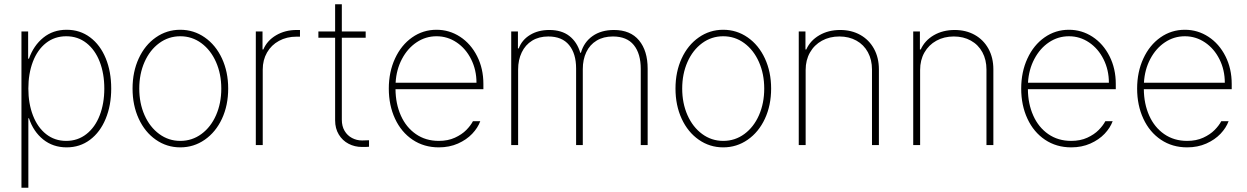

<svg xmlns="http://www.w3.org/2000/svg" viewBox="-20 -677 5818 896"><path d="M80.1 -530.3H111.3V-403.3H115.2Q136.7 -464.4 182.1 -501.2Q227.5 -538.1 291 -538.1Q353.5 -538.1 400.6 -502.7Q447.8 -467.3 473.4 -405Q499 -342.8 499 -263.7Q499 -185.1 473.1 -122.6Q447.3 -60.1 400.1 -24.7Q353 10.7 291 10.7Q227.5 10.7 181.6 -26.1Q135.7 -63 115.2 -125H112.3V199.2H80.1ZM289.1 -19.5Q342.8 -19.5 383.3 -51.3Q423.8 -83 445.3 -138.7Q466.8 -194.3 466.8 -263.7Q466.8 -333.5 445.3 -388.9Q423.8 -444.3 383.5 -476.1Q343.3 -507.8 289.1 -507.8Q234.9 -507.8 194.8 -476.3Q154.8 -444.8 133.5 -389.2Q112.3 -333.5 112.3 -263.7Q112.3 -193.8 133.8 -138.2Q155.3 -82.5 195.3 -51Q235.4 -19.5 289.1 -19.5Z M598.6 -263.7Q598.6 -341.8 627.4 -404.3Q656.2 -466.8 707.3 -502.4Q758.3 -538.1 821.3 -538.1Q884.3 -538.1 935.5 -502.4Q986.8 -466.8 1015.9 -404.1Q1044.9 -341.3 1044.9 -263.7Q1044.9 -185.5 1015.9 -123Q986.8 -60.5 935.5 -24.9Q884.3 10.7 821.3 10.7Q758.3 10.7 707.3 -24.9Q656.2 -60.5 627.4 -123Q598.6 -185.5 598.6 -263.7ZM1012.7 -263.7Q1012.7 -332 988 -387.7Q963.4 -443.4 919.7 -475.6Q876 -507.8 821.3 -507.8Q766.6 -507.8 722.9 -475.6Q679.2 -443.4 654.5 -387.7Q629.9 -332 629.9 -263.7Q629.9 -195.3 654.5 -139.6Q679.2 -84 722.9 -51.8Q766.6 -19.5 821.3 -19.5Q876.5 -19.5 920.2 -51.8Q963.9 -84 988.3 -139.6Q1012.7 -195.3 1012.7 -263.7Z M1173.8 -530.3H1205.1V-446.3H1209Q1226.6 -487.8 1268.6 -512.5Q1310.5 -537.1 1364.3 -537.1H1379.9V-505.9H1363.3Q1317.9 -505.9 1282 -486.3Q1246.1 -466.8 1226.1 -431.9Q1206.1 -397 1206.1 -352.5V0H1173.8Z M1686.5 -501H1575.2V-118.2Q1575.2 -87.9 1588.1 -66.2Q1601.1 -44.4 1622.8 -33Q1644.5 -21.5 1669.9 -21.5L1702.1 -22.5V7.8Q1695.3 8.8 1668.9 8.8Q1635.3 8.8 1606.7 -6.1Q1578.1 -21 1561 -49.3Q1543.9 -77.6 1543.9 -115.2V-501H1465.8V-530.3H1543.9V-657.2H1575.2V-530.3H1686.5Z M1794.4 -263.7Q1794.4 -341.3 1823.5 -404.1Q1852.5 -466.8 1903.3 -502.4Q1954.1 -538.1 2017.1 -538.1Q2077.1 -538.1 2127.2 -505.4Q2177.2 -472.7 2206.5 -414.8Q2235.8 -356.9 2235.8 -285.2V-260.7H1825.7Q1826.2 -192.9 1850.6 -137.9Q1875 -83 1920.7 -51.3Q1966.3 -19.5 2027.8 -19.5Q2070.3 -19.5 2102.8 -34.4Q2135.3 -49.3 2155.8 -70.1Q2176.3 -90.8 2187 -111.3H2221.2Q2210 -80.6 2183.6 -52.7Q2157.2 -24.9 2117.2 -7.1Q2077.1 10.7 2027.8 10.7Q1958.5 10.7 1905.5 -24.9Q1852.5 -60.5 1823.5 -123Q1794.4 -185.5 1794.4 -263.7ZM2203.6 -291Q2203.6 -350.6 2178.7 -400.4Q2153.8 -450.2 2111.1 -479Q2068.4 -507.8 2017.1 -507.8Q1966.3 -507.8 1924.1 -479.5Q1881.8 -451.2 1855.7 -401.6Q1829.6 -352.1 1826.2 -291Z M2365.7 -530.3H2397V-451.2H2400.9Q2415.5 -490.7 2453.4 -513.9Q2491.2 -537.1 2543.5 -537.1Q2600.6 -537.1 2636.7 -509.3Q2672.9 -481.4 2688 -430.7H2690.9Q2705.1 -480.5 2745.4 -508.8Q2785.6 -537.1 2845.2 -537.1Q2921.9 -537.1 2962.2 -488.5Q3002.4 -439.9 3002.4 -356.4V0H2970.2V-355.5Q2970.2 -426.8 2937.7 -466.8Q2905.3 -506.8 2840.3 -506.8Q2795.9 -506.8 2764.2 -487.5Q2732.4 -468.3 2716.1 -433.8Q2699.7 -399.4 2699.7 -354.5V0H2668.5V-357.4Q2668.5 -426.8 2635.7 -466.8Q2603 -506.8 2538.6 -506.8Q2495.1 -506.8 2463.4 -487.3Q2431.6 -467.8 2414.8 -432.6Q2397.9 -397.5 2397.9 -352.5V0H2365.7Z M3132.3 -263.7Q3132.3 -341.8 3161.1 -404.3Q3189.9 -466.8 3241 -502.4Q3292 -538.1 3355 -538.1Q3418 -538.1 3469.2 -502.4Q3520.5 -466.8 3549.6 -404.1Q3578.6 -341.3 3578.6 -263.7Q3578.6 -185.5 3549.6 -123Q3520.5 -60.5 3469.2 -24.9Q3418 10.7 3355 10.7Q3292 10.7 3241 -24.9Q3189.9 -60.5 3161.1 -123Q3132.3 -185.5 3132.3 -263.7ZM3546.4 -263.7Q3546.4 -332 3521.7 -387.7Q3497.1 -443.4 3453.4 -475.6Q3409.7 -507.8 3355 -507.8Q3300.3 -507.8 3256.6 -475.6Q3212.9 -443.4 3188.2 -387.7Q3163.6 -332 3163.6 -263.7Q3163.6 -195.3 3188.2 -139.6Q3212.9 -84 3256.6 -51.8Q3300.3 -19.5 3355 -19.5Q3410.2 -19.5 3453.9 -51.8Q3497.6 -84 3522 -139.6Q3546.4 -195.3 3546.4 -263.7Z M3739.7 0H3707.5V-530.3H3738.8V-446.3H3742.7Q3761.2 -487.8 3803.5 -512.5Q3845.7 -537.1 3900.9 -537.1Q3953.6 -537.1 3994.6 -514.2Q4035.6 -491.2 4058.6 -449.5Q4081.5 -407.7 4081.5 -353.5V0H4049.3V-352.5Q4049.3 -397.9 4030.3 -433.1Q4011.2 -468.3 3976.6 -487.5Q3941.9 -506.8 3897 -506.8Q3851.6 -506.8 3815.7 -487.1Q3779.8 -467.3 3759.8 -431.9Q3739.7 -396.5 3739.7 -350.6Z M4273.9 0H4241.7V-530.3H4272.9V-446.3H4276.9Q4295.4 -487.8 4337.6 -512.5Q4379.9 -537.1 4435.1 -537.1Q4487.8 -537.1 4528.8 -514.2Q4569.8 -491.2 4592.8 -449.5Q4615.7 -407.7 4615.7 -353.5V0H4583.5V-352.5Q4583.5 -397.9 4564.5 -433.1Q4545.4 -468.3 4510.7 -487.5Q4476.1 -506.8 4431.2 -506.8Q4385.7 -506.8 4349.9 -487.1Q4314 -467.3 4293.9 -431.9Q4273.9 -396.5 4273.9 -350.6Z M4745.6 -263.7Q4745.6 -341.3 4774.7 -404.1Q4803.7 -466.8 4854.5 -502.4Q4905.3 -538.1 4968.3 -538.1Q5028.3 -538.1 5078.4 -505.4Q5128.4 -472.7 5157.7 -414.8Q5187 -356.9 5187 -285.2V-260.7H4776.9Q4777.3 -192.9 4801.8 -137.9Q4826.2 -83 4871.8 -51.3Q4917.5 -19.5 4979 -19.5Q5021.5 -19.5 5054 -34.4Q5086.4 -49.3 5106.9 -70.1Q5127.4 -90.8 5138.2 -111.3H5172.4Q5161.1 -80.6 5134.8 -52.7Q5108.4 -24.9 5068.4 -7.1Q5028.3 10.7 4979 10.7Q4909.7 10.7 4856.7 -24.9Q4803.7 -60.5 4774.7 -123Q4745.6 -185.5 4745.6 -263.7ZM5154.8 -291Q5154.8 -350.6 5129.9 -400.4Q5105 -450.2 5062.3 -479Q5019.5 -507.8 4968.3 -507.8Q4917.5 -507.8 4875.2 -479.5Q4833 -451.2 4806.9 -401.6Q4780.8 -352.1 4777.3 -291Z M5286.6 -263.7Q5286.6 -341.3 5315.7 -404.1Q5344.7 -466.8 5395.5 -502.4Q5446.3 -538.1 5509.3 -538.1Q5569.3 -538.1 5619.4 -505.4Q5669.4 -472.7 5698.7 -414.8Q5728 -356.9 5728 -285.2V-260.7H5317.9Q5318.4 -192.9 5342.8 -137.9Q5367.2 -83 5412.8 -51.3Q5458.5 -19.5 5520 -19.5Q5562.5 -19.5 5595 -34.4Q5627.4 -49.3 5647.9 -70.1Q5668.5 -90.8 5679.2 -111.3H5713.4Q5702.1 -80.6 5675.8 -52.7Q5649.4 -24.9 5609.4 -7.1Q5569.3 10.7 5520 10.7Q5450.7 10.7 5397.7 -24.9Q5344.7 -60.5 5315.7 -123Q5286.6 -185.5 5286.6 -263.7ZM5695.8 -291Q5695.8 -350.6 5670.9 -400.4Q5646 -450.2 5603.3 -479Q5560.5 -507.8 5509.3 -507.8Q5458.5 -507.8 5416.3 -479.5Q5374 -451.2 5347.9 -401.6Q5321.8 -352.1 5318.4 -291Z"/></svg>

Font: Pretendard Std Thin
Style: Regular
Weight: 100
Designer: Base glyphs from Inter by Rasmus Andersson; Hangeul glyphs from Noto Sans CJK(Source Han Sans) by Jang Soo-young and Kan
Foundry: Kil Hyung-jin
Version: Version 1.309